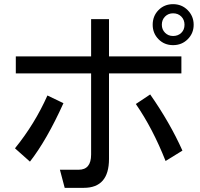

<svg xmlns="http://www.w3.org/2000/svg" viewBox="-20 -798 960 923"><path d="M812 -581Q770 -581 742 -609.5Q714 -638 714 -679Q714 -721 742 -749.5Q770 -778 812 -778Q854 -778 882.5 -749Q911 -720 911 -679Q911 -638 882.5 -609.5Q854 -581 812 -581ZM812 -734Q789 -734 773.5 -718.5Q758 -703 758 -679Q758 -656 773.5 -640.5Q789 -625 812 -625Q836 -625 851.5 -640Q867 -655 867 -679Q867 -703 851.5 -718.5Q836 -734 812 -734ZM504 -34Q504 105 383 105H291L268 18H358Q418 18 418 -55V-445H56V-527H418V-706H504V-527H852V-445H504ZM776 -24Q714 -181 633 -298L702 -344Q797 -208 857 -74ZM285 -302Q205 -125 124 -21L52 -85Q147 -202 208 -339Z"/></svg>

Font: LINE Seed Sans KR Regular
Style: Regular
Weight: 400
Designer: LINE VX Design & Sandoll Inc & Dalton Maag Ltd
Foundry: Sandoll Inc.
Version: Version 1.000